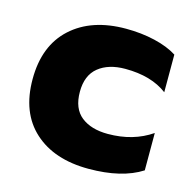

<svg xmlns="http://www.w3.org/2000/svg" viewBox="-82 -577 677 675"><g transform="rotate(15 257.0 -240.0)"><path d="M25 -239Q25 -361 98.5 -428Q172 -495 297 -495Q353 -495 402 -483.5Q451 -472 484 -451V-314Q426 -358 331 -358Q270 -358 233.5 -328.5Q197 -299 197 -239Q197 -178 233 -149.5Q269 -121 330 -121Q422 -121 489 -167V-31Q417 15 296 15Q171 15 98 -51Q25 -117 25 -239Z"/></g></svg>

Font: Readiness
Style: Bold
Weight: 700
Designer: Katatrad Team
Foundry: CadsonDemak
Version: Version 1.00;January 16, 2020;FontCreator 12.0.0.2550 64-bit